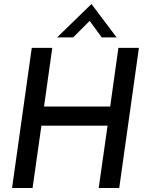

<svg xmlns="http://www.w3.org/2000/svg" viewBox="-20 -935 723 955"><path d="M40 0 138 -697H240L199 -405H528L569 -697H671L573 0H471L515 -310H186L142 0ZM264 -749 435 -915 560 -749H486L426 -831L344 -749Z"/></svg>

Font: Hanken Grotesk Medium
Style: Italic
Weight: 500
Italic angle: -8°
Designer: Alfredo Marco Pradil
Foundry: Hanken Design Co.
Version: Version 3.013